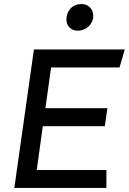

<svg xmlns="http://www.w3.org/2000/svg" viewBox="-20 -931 638 951"><path d="M384 -911C337 -911 309 -876 309 -833C309 -802 333 -779 364 -779C409 -779 442 -813 442 -852C442 -885 419 -911 384 -911ZM598 -686H148L51 0H507V-89H162L192 -306H499L512 -395H205L233 -597H572Z"/></svg>

Font: Chivo
Style: Italic
Weight: 400
Italic angle: -8°
Designer: Hector Gatti
Foundry: Omnibus-Type
Version: Version 1.003;PS 001.003;hotconv 1.0.70;makeotf.lib2.5.58329